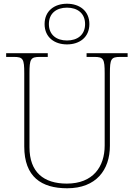

<svg xmlns="http://www.w3.org/2000/svg" viewBox="-20 -999 719 1029"><path d="M339 -761C406 -761 459 -799 459 -870C459 -941 406 -979 339 -979C272 -979 219 -941 219 -870C219 -799 272 -761 339 -761ZM339 -782C283 -782 242 -812 242 -870C242 -928 283 -958 339 -958C395 -958 436 -928 436 -870C436 -812 395 -782 339 -782ZM340 10C495 10 569 -88 569 -218V-606C569 -683 575 -694 625 -694H664V-714H444V-694H485C535 -694 541 -683 541 -606V-219C541 -106 479 -15 338 -15C214 -15 138 -76 138 -210V-606C138 -683 144 -694 194 -694H236V-714H13V-694H54C104 -694 110 -683 110 -606V-214C110 -51 202 10 340 10Z"/></svg>

Font: Noto Serif Malayalam Thin
Style: Regular
Weight: 100
Designer: Indian type Foundry, Jelle Bosma, Monotype Design Team
Foundry: Monotype Imaging Inc.
Version: Version 2.104